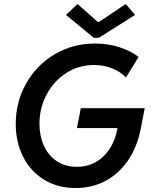

<svg xmlns="http://www.w3.org/2000/svg" viewBox="-20 -949 773 977"><path d="M60.1 -317.9Q60.1 -429.7 112.8 -523.7Q165.5 -617.7 257.8 -672.6Q350.1 -727.5 463.4 -727.5Q531.2 -727.5 588.6 -708.5Q646 -689.5 685.5 -659.2L620.6 -554.2Q598.6 -580.6 554.9 -599.4Q511.2 -618.2 457.5 -618.2Q379.9 -618.2 316.4 -577.1Q252.9 -536.1 216.8 -467.3Q180.7 -398.4 180.7 -319.3Q180.7 -258.8 202.9 -208.7Q225.1 -158.7 268.1 -129.4Q311 -100.1 370.6 -100.1Q424.3 -100.1 467.3 -124.3Q510.3 -148.4 538.8 -192.9Q567.4 -237.3 578.1 -297.4H371.6L391.1 -398.4H716.3L697.3 -299.8Q680.7 -208.5 635.5 -138.9Q590.3 -69.3 521 -30.8Q451.7 7.8 364.7 7.8Q272.5 7.8 203.4 -35.2Q134.3 -78.1 97.2 -152.3Q60.1 -226.6 60.1 -317.9ZM315.9 -873 374.5 -928.7 478 -836.9H482.9L620.1 -928.7L667 -873L483.4 -756.8H457Z"/></svg>

Font: Reddit Sans Chocolate SemiBold
Style: Italic
Weight: 600
Italic angle: -11.25°
Designer: Stephen Hutchings
Version: Version 1.013